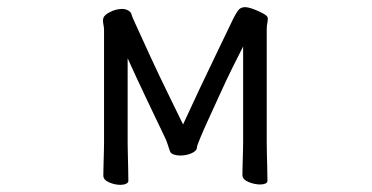

<svg xmlns="http://www.w3.org/2000/svg" viewBox="-20 -507 1040 537"><path d="M660 -377Q647 -352 630 -317.5Q613 -283 596 -245.5Q579 -208 564 -175.5Q549 -143 540 -121Q531 -99 531 -96Q531 -85 516 -78.5Q501 -72 484 -72Q474 -72 465.5 -75Q457 -78 455 -85Q452 -94 448.5 -104.5Q445 -115 442 -121Q418 -171 389 -232Q360 -293 337 -344V-106Q337 -100 337.5 -79Q338 -58 338.5 -35.5Q339 -13 339 -1Q339 4 332.5 7Q326 10 317 10Q301 10 285 3Q269 -4 269 -16Q269 -24 269.5 -43Q270 -62 270.5 -80.5Q271 -99 271 -106V-422Q271 -430 269.5 -437Q268 -444 268 -450Q268 -452 268.5 -453.5Q269 -455 269 -456Q271 -465 288 -473.5Q305 -482 321 -482Q331 -482 338 -478Q346 -474 348 -466.5Q350 -459 353 -453Q376 -402 400.5 -349Q425 -296 449 -247Q473 -198 492 -159Q514 -207 539 -260Q564 -313 588.5 -363.5Q613 -414 633 -456Q638 -466 645 -476.5Q652 -487 665 -487Q674 -487 689 -481.5Q704 -476 716.5 -469Q729 -462 729 -456Q729 -449 727.5 -441.5Q726 -434 726 -425V-106Q726 -96 726.5 -75Q727 -54 727.5 -33.5Q728 -13 728 -1Q728 4 722 6.5Q716 9 708 9Q692 9 675 2Q658 -5 658 -18Q658 -26 658.5 -44.5Q659 -63 659.5 -81Q660 -99 660 -106Z"/></svg>

Font: Moon Stars Kai T HW
Style: Regular
Weight: 400
Designer: GuiWonder
Version: Version 1.101